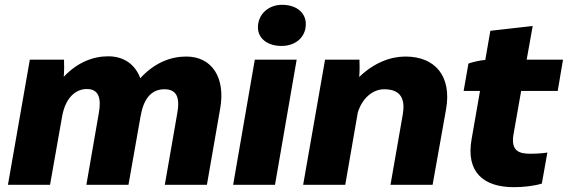

<svg xmlns="http://www.w3.org/2000/svg" viewBox="-20 -768 2360 798"><path d="M13 0H188L238 -283C252 -363 295 -398 341 -398C389 -398 403 -362 390 -294L339 0H514L565 -289V-287C578 -365 615 -397 663 -397C716 -397 729 -361 716 -293L665 0H840L895 -316C918 -444 862 -533 754 -533C690 -533 623 -508 563 -443C542 -500 495 -534 430 -534C368 -534 303 -510 245 -449C247 -475 247 -499 246 -520H104Z M949 0H1123L1213 -520H1039ZM1150 -577C1207 -577 1251 -612 1251 -668C1251 -714 1214 -748 1152 -748C1096 -748 1052 -709 1052 -654C1052 -609 1091 -577 1150 -577Z M1240 0H1415L1467 -300C1484 -356 1526 -397 1577 -397C1651 -397 1664 -350 1654 -292L1603 0H1778L1834 -314C1858 -450 1790 -533 1665 -533C1604 -533 1535 -508 1473 -448C1475 -474 1475 -499 1474 -520H1331Z M2116 10C2154 10 2200 5 2232 -5L2255 -134C2238 -131 2208 -129 2185 -129C2138 -129 2103 -140 2114 -208L2146 -390H2298L2320 -520H2169L2194 -660L2018 -640L1997 -519C1973 -517 1945 -510 1927 -504L1907 -390H1975L1940 -189C1916 -53 1989 10 2116 10Z"/></svg>

Font: Fixel Display 20240404 ExBold
Style: Italic
Weight: 800
Italic angle: -10°
Designer: AlfaBravo + MacPaw
Foundry: Kyrylo Tkachov, Marchela Mozhyna, Serhii Makarenko, Maria Weinstein, Zakhar Kryvoshyya
Version: Version 1.211;Glyphs 3.2 (3225)